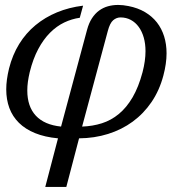

<svg xmlns="http://www.w3.org/2000/svg" viewBox="-20 -547 781 766"><path d="M307.6 -42Q349.6 -43.5 386.5 -55.2Q423.3 -66.9 454.1 -92.3Q484.9 -117.7 508.8 -158.4Q532.7 -199.2 548.8 -259.3Q560.5 -304.7 560.5 -342.8Q560.5 -372.6 553.5 -397.2Q546.4 -421.9 533.4 -439.7Q520.5 -457.5 502 -467.5Q483.4 -477.5 460.9 -477.5Q444.8 -477.5 431.6 -466.3Q418.5 -455.1 410.2 -423.8ZM211.4 4.9Q158.7 0 119.9 -15.9Q81.1 -31.7 55.4 -57.1Q29.8 -82.5 17.3 -116.2Q4.9 -149.9 4.9 -190.4Q4.9 -228 16.1 -273.9Q29.8 -328.1 56.6 -371.6Q83.5 -415 121.6 -446.5Q159.7 -478 207.5 -497.8Q255.4 -517.6 311.5 -524.4L298.3 -476.1Q266.6 -471.7 236.3 -457.3Q206.1 -442.9 179.7 -416.5Q153.3 -390.1 132.6 -351.3Q111.8 -312.5 98.6 -259.3Q93.8 -238.8 91.3 -220.9Q88.9 -203.1 88.9 -186Q88.9 -122.1 123 -85.4Q157.2 -48.8 223.6 -42L327.1 -427.2Q334.5 -455.1 346.9 -474.1Q359.4 -493.2 375.5 -504.9Q391.6 -516.6 410.9 -522Q430.2 -527.3 451.2 -527.3Q470.7 -527.3 492.2 -522.9Q529.8 -515.6 558.3 -498.8Q586.9 -481.9 606 -457.5Q625 -433.1 634.8 -401.9Q644.5 -370.6 644.5 -334.5Q644.5 -293.5 631.8 -245.6Q616.2 -186.5 584.7 -140.1Q553.2 -93.8 509.5 -61.8Q465.8 -29.8 411.4 -12.7Q356.9 4.4 295.4 4.9L244.6 198.7H160.6Z"/></svg>

Font: Arian Grqi
Style: Italic
Weight: 400
Italic angle: -15°
Designer: Ruben Hakobyan (Tarumian)
Foundry: Ruben Hakobyan (Tarumian)
Version: Version 1.002